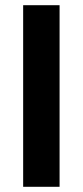

<svg xmlns="http://www.w3.org/2000/svg" viewBox="-20 -718 318 738"><path d="M69 0V-698H209V0Z"/></svg>

Font: SVN-Poppins SemiBold
Style: Regular
Weight: 600
Designer: Ninad Kale (Devanagari), Jonny Pinhorn (Latin)
Foundry: Indian Type Foundry
Version: Version 3.002 2017